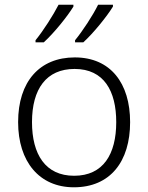

<svg xmlns="http://www.w3.org/2000/svg" viewBox="-20 -786 630 816"><path d="M460 -758V-766H397C375 -721 331 -654 299 -615V-606H334C378 -646 435 -717 460 -758ZM292 -758V-766H229C206 -721 163 -654 131 -615V-606H166C210 -646 267 -717 292 -758ZM533 -267C533 -432 450 -542 298 -542C148 -542 57 -439 57 -267C57 -99 147 10 294 10C449 10 533 -100 533 -267ZM116 -267C116 -408 177 -493 297 -493C422 -493 474 -399 474 -267C474 -131 419 -39 295 -39C173 -39 116 -130 116 -267Z"/></svg>

Font: Noto Sans Gujarati Light
Style: Regular
Weight: 300
Designer: Jelle Bosma - Monotype Design Team, Universal Thirst
Foundry: Monotype Imaging Inc.
Version: Version 2.106